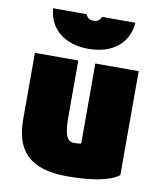

<svg xmlns="http://www.w3.org/2000/svg" viewBox="-88 -845 797 942"><g transform="rotate(10 310.5 -374.0)"><path d="M50 -211C50 -55 125 26 310 26C426 26 520 11 567 -25V-543H351V-144C340 -142 328 -141 316 -141C270 -141 266 -198 266 -278V-543H50ZM305 -608C424 -608 502 -671 510 -774H343C336 -751 316 -748 305 -748C294 -748 274 -752 267 -774H100C108 -671 186 -608 305 -608Z"/></g></svg>

Font: Repo ExtraBlack
Style: Regular
Weight: 400
Designer: Stefan Peev
Foundry: Context Ltd
Version: Version 001.502